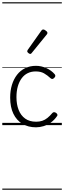

<svg xmlns="http://www.w3.org/2000/svg" viewBox="-20 -1095 561 1680"><path d="M295 19Q227 19 176 -11.5Q125 -42 97 -100Q69 -158 69 -241Q69 -302 84.5 -352.5Q100 -403 129 -440.5Q158 -478 200 -498.5Q242 -519 295 -519Q341 -519 385.5 -499Q430 -479 459 -445Q465 -437 464 -429.5Q463 -422 454 -413Q445 -404 437.5 -404Q430 -404 423 -410Q394 -437 365 -453.5Q336 -470 292 -470Q254 -470 223 -455Q192 -440 170 -410.5Q148 -381 136 -339.5Q124 -298 124 -245Q124 -182 143 -133.5Q162 -85 200 -57.5Q238 -30 296 -30Q326 -30 350 -38Q374 -46 395.5 -63.5Q417 -81 439 -107Q446 -114 454 -113.5Q462 -113 471 -107Q479 -101 482 -93.5Q485 -86 479 -79Q456 -45 425 -23Q394 -1 360.5 9Q327 19 295 19ZM245 -623Q238 -623 228 -631Q218 -639 218 -647Q218 -649 219.5 -651.5Q221 -654 223 -659L342 -827Q346 -833 349.5 -835Q353 -837 359 -837Q365 -837 373.5 -832Q382 -827 388.5 -820.5Q395 -814 395 -807Q395 -803 393.5 -800Q392 -797 389 -793L258 -632Q252 -623 245 -623ZM0 555H521V565H0ZM0 -20H521V0H0ZM0 -505H521V-500H0ZM0 -1075H521V-1065H0Z"/></svg>

Font: Playwrite AR Guides
Style: Regular
Weight: 400
Designer: Veronika Burian, José Scaglione
Foundry: TypeTogether
Version: Version 1.003